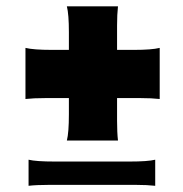

<svg xmlns="http://www.w3.org/2000/svg" viewBox="-20 -583 579 607"><path d="M350.1 -502.4V-425.3H403.8Q459.5 -425.3 484.9 -431.6V-270Q459 -272.9 424.3 -272.9H350.1V-201.2Q350.1 -164.1 353 -138.7H191.4Q197.8 -164.1 197.8 -221.7V-272.9H123.5Q85.9 -272.9 60.5 -270V-431.6Q85.9 -425.3 144 -425.3H197.8V-481.4Q197.8 -537.6 191.4 -563H353Q350.1 -537.6 350.1 -502.4ZM410.6 1.5H133.3Q95.7 1.5 70.3 4.4V-78.1Q93.8 -72.3 153.3 -72.3H389.6Q447.3 -72.3 470.7 -78.1V4.4Q445.3 1.5 410.6 1.5Z"/></svg>

Font: Nosifer
Style: Regular
Weight: 400
Version: Version 001.002